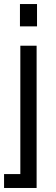

<svg xmlns="http://www.w3.org/2000/svg" viewBox="-22 -725 278 945"><path d="M-2 200.2V131.8H78.1V-500H158.2V200.2ZM76.2 -595.2H160.2V-705.1H76.2Z"/></svg>

Font: TASA Orbiter Text
Style: Regular
Weight: 400
Designer: Weizhong Zhang
Version: Version 1.000;Glyphs 3.1.2 (3151)